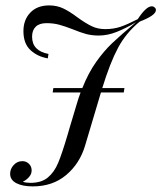

<svg xmlns="http://www.w3.org/2000/svg" viewBox="-20 -527 588 699"><path d="M547.6 -490.3Q547.6 -471 488.7 -448.4Q438.7 -407.3 409.7 -352.8Q380.6 -298.4 352.4 -206.5H433.1L430.6 -190.3H347.6L346 -185.5L289.5 4Q270.2 68.5 221 110.1Q171.8 151.6 99.2 151.6Q62.1 151.6 39.5 139.9Q16.9 128.2 16.9 105.6Q16.9 87.9 29.8 73.8Q42.7 59.7 61.3 59.7Q75.8 59.7 85.5 69.4Q95.2 79 95.2 93.5Q95.2 106.5 85.9 117.3Q76.6 128.2 62.9 134.7Q75 138.7 91.1 138.7Q130.6 138.7 154 119.4Q177.4 100 191.5 66.5Q205.6 33.1 225.8 -35.5L233.1 -60.5L259.7 -149.2Q264.5 -166.9 273.4 -190.3H171.8L174.2 -206.5H279.8Q301.6 -261.3 329.8 -301.2Q358.1 -341.1 388.3 -369.8Q418.5 -398.4 475 -446Q437.1 -423.4 404 -410.5Q371 -397.6 339.5 -397.6Q314.5 -397.6 293.5 -403.2Q272.6 -408.9 245.2 -420.2Q216.1 -431.5 195.2 -437.1Q174.2 -442.7 149.2 -442.7Q123.4 -442.7 110.1 -429.8Q96.8 -416.9 96.8 -393.5Q96.8 -341.9 156.5 -330.6L154 -314.5Q116.1 -321 90.7 -344.8Q65.3 -368.5 65.3 -413.7Q65.3 -454.8 90.3 -481Q115.3 -507.3 158.9 -507.3Q187.1 -507.3 210.1 -496.4Q233.1 -485.5 262.1 -463.7Q291.1 -442.7 313.3 -431.9Q335.5 -421 362.9 -421Q393.5 -421 418.5 -429.4Q443.5 -437.9 481.5 -457.3Q512.1 -504 532.3 -504Q538.7 -504 542.7 -500Q547.6 -496.8 547.6 -490.3Z"/></svg>

Font: Playfair Display SC
Style: Italic
Weight: 400
Italic angle: -14°
Designer: Claus Eggers Sørensen
Foundry: Claus Eggers Sørensen
Version: Version 1.202; ttfautohint (v1.6)